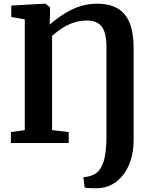

<svg xmlns="http://www.w3.org/2000/svg" viewBox="-20 -773 793 1038"><path d="M437.5 241 431 184Q438 184.5 452.2 182.2Q466.5 180 482.5 173Q502.5 164.5 516.2 147.2Q530 130 538.8 104Q547.5 78 551.5 43Q555.5 8 555.5 -36V-517Q555.5 -571 544 -602.8Q532.5 -634.5 509 -648.2Q485.5 -662 449.5 -662Q416 -662 384.5 -652.5Q353 -643 322.8 -624.8Q292.5 -606.5 261.5 -579V-69.5L351.5 -59V0H39V-59L114 -69.5V-668.5L41 -681V-743L219 -753H226L250.5 -733.5V-695.5L248.5 -640Q293 -678 334.5 -703Q376 -728 417.5 -740.5Q459 -753 503.5 -753Q570 -753 614.2 -728.2Q658.5 -703.5 680.5 -650Q702.5 -596.5 702.5 -511V-18Q702.5 43.5 687 92.2Q671.5 141 644 175Q616.5 209 581 226.8Q545.5 244.5 505.5 244.5Q485.5 244.5 468 244.2Q450.5 244 437.5 241Z"/></svg>

Font: Merriweather 20pt
Style: Bold
Weight: 700
Version: Version 2.100